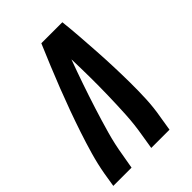

<svg xmlns="http://www.w3.org/2000/svg" viewBox="-215 -832 930 930"><g transform="rotate(-45 250.0 -367.5)"><path d="M1 0 13 -74Q23 -130 39 -185.5Q55 -241 73.5 -296.5Q92 -352 112 -407Q132 -462 153.5 -517Q175 -572 197.5 -626.5Q220 -681 243 -735H387Q393 -681 397 -626.5Q401 -572 404.5 -517Q408 -462 410 -407Q412 -352 412.5 -296.5Q413 -241 410.5 -185Q408 -129 398 -74L386 0H261L273 -74Q284 -137 287.5 -200.5Q291 -264 292.5 -327Q294 -390 293.5 -452.5Q293 -515 291 -577Q268 -515 246.5 -452.5Q225 -390 205 -327Q185 -264 167 -200.5Q149 -137 139 -74L126 0Z"/></g></svg>

Font: Iosevka Curly XBdObl
Style: Regular
Weight: 800
Italic angle: -9°
Monospace: yes
Designer: Belleve Invis
Foundry: Belleve Invis
Version: Version 11.1.0; ttfautohint (v1.8.3)